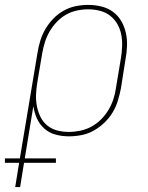

<svg xmlns="http://www.w3.org/2000/svg" viewBox="-82 -548 602 783"><path d="M-20 215 -4 116H-62V98H-1L71 -333Q75 -358 82.5 -382.5Q90 -407 103.5 -430Q117 -453 136 -472.5Q155 -492 178.5 -505Q202 -518 227.5 -523Q253 -528 278 -528Q305 -528 331.5 -521.5Q358 -515 378.5 -500Q399 -485 412 -463Q425 -441 431 -415Q437 -389 436 -361.5Q435 -334 430 -307L411 -187Q406 -162 398.5 -137Q391 -112 377 -89Q363 -66 343 -47Q323 -28 299.5 -15Q276 -2 250 3Q224 8 199 8Q171 8 145 1Q119 -6 99.5 -23Q80 -40 69 -64Q58 -88 54 -115L19 98H146V116H16L0 215ZM199 -10Q222 -10 245.5 -15Q269 -20 290.5 -31.5Q312 -43 330 -61Q348 -79 360.5 -100Q373 -121 380.5 -144Q388 -167 391 -190L411 -310Q415 -334 416 -359Q417 -384 412.5 -407Q408 -430 396.5 -450Q385 -470 367 -484Q349 -498 325.5 -504Q302 -510 278 -510Q255 -510 231.5 -505Q208 -500 187 -488Q166 -476 149 -458Q132 -440 120 -419Q108 -398 101 -375.5Q94 -353 90 -330L70 -211Q66 -187 65 -162.5Q64 -138 68.5 -115Q73 -92 83 -71.5Q93 -51 110.5 -36.5Q128 -22 151 -16Q174 -10 199 -10Z"/></svg>

Font: Iosevka SS04 Thin Oblique
Style: Regular
Weight: 100
Italic angle: -9°
Monospace: yes
Designer: Belleve Invis
Foundry: Belleve Invis
Version: Version 19.0.0; ttfautohint (v1.8.4)